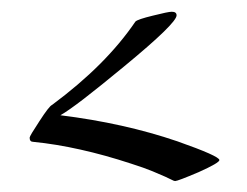

<svg xmlns="http://www.w3.org/2000/svg" viewBox="-20 -332 431 335"><path d="M362.8 -52.7Q362.8 -47.9 326.7 -31.7Q290 -16.1 285.6 -16.1Q283.7 -16.1 280 -18.1Q276.4 -20 268.3 -23.7Q260.3 -27.3 246.1 -33.2Q231.9 -39.1 209 -46.4Q163.1 -61.5 120.4 -71Q77.6 -80.6 38.1 -84.5Q31.7 -84.5 31.7 -91.8Q31.7 -94.7 48.8 -120.6Q65.9 -147 70.8 -148.9Q118.2 -184.1 154.3 -220.2Q190.4 -256.3 216.3 -294.4Q220.2 -298.3 246.6 -304.7Q260.3 -308.1 268.3 -309.8Q276.4 -311.5 279.8 -311.5Q288.1 -311.5 288.1 -305.2Q288.1 -291.5 196.8 -216.3Q154.3 -181.2 126.7 -159.9Q99.1 -138.7 85.4 -130.9Q196.3 -117.2 289.6 -85.4Q362.8 -59.6 362.8 -52.7Z"/></svg>

Font: Scheherazade Rohingya
Style: Regular
Weight: 400
Designer: SIL International
Foundry: SIL International
Version: Version 2.000 (build 440/429)